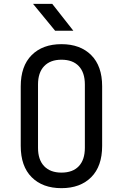

<svg xmlns="http://www.w3.org/2000/svg" viewBox="-20 -970 640 1000"><path d="M300 10Q202 10 145 -47Q88 -104 88 -210V-520Q88 -626 145 -683Q202 -740 300 -740Q398 -740 455 -683Q512 -626 512 -521V-210Q512 -104 455 -47Q398 10 300 10ZM300 -71Q359 -71 390.5 -104.5Q422 -138 422 -200V-530Q422 -592 390.5 -625.5Q359 -659 300 -659Q242 -659 210 -625.5Q178 -592 178 -530V-200Q178 -138 210 -104.5Q242 -71 300 -71ZM267 -810 152 -950H252L362 -810Z"/></svg>

Font: JetBrainsMono NFM
Style: Regular
Weight: 400
Monospace: yes
Designer: Philipp Nurullin, Konstantin Bulenkov
Foundry: JetBrains
Version: Version 2.304; ttfautohint (v1.8.4.7-5d5b);Nerd Fonts 3.3.0